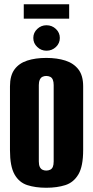

<svg xmlns="http://www.w3.org/2000/svg" viewBox="-20 -873 439 905"><path d="M198 12Q147 12 108.5 -0.5Q70 -13 48.5 -51Q27 -89 27 -165V-466Q27 -517 48.5 -546Q70 -575 108.5 -587.5Q147 -600 198 -600Q249 -600 288 -587.5Q327 -575 349.5 -546Q372 -517 372 -466V-166Q372 -89 349.5 -51Q327 -13 288 -0.5Q249 12 198 12ZM198 -69Q208 -69 216.5 -73Q225 -77 229 -86.5Q233 -96 233 -112V-472Q233 -487 229 -497Q225 -507 216.5 -511Q208 -515 198 -515Q188 -515 180 -511Q172 -507 167.5 -497Q163 -487 163 -472V-112Q163 -96 167.5 -86.5Q172 -77 180 -73Q188 -69 198 -69ZM199 -634Q174 -634 155.5 -651.5Q137 -669 137 -694Q137 -719 155.5 -736.5Q174 -754 199 -754Q225 -754 243.5 -736.5Q262 -719 262 -694Q262 -669 243.5 -651.5Q225 -634 199 -634ZM92 -785V-853H306V-785Z"/></svg>

Font: Alumni Sans ExtraBold
Style: Regular
Weight: 800
Designer: Robert E. Leuschke
Foundry: Robert E. Leuschke
Version: Version 1.018